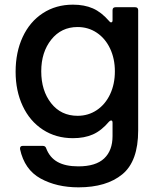

<svg xmlns="http://www.w3.org/2000/svg" viewBox="-20 -588 680 824"><path d="M66 52V49Q66 38 78 38H163Q175 38 178 48Q193 88 227 107Q261 126 316 126Q391 126 427 92Q463 58 463 -4V-61Q463 -71 457 -71Q453 -71 448 -66Q415 -27 378.5 -11Q342 5 293 5Q220 5 164 -31.5Q108 -68 77.5 -133Q47 -198 47 -280Q47 -364 77.5 -429.5Q108 -495 164 -531.5Q220 -568 293 -568Q342 -568 378.5 -552Q415 -536 448 -498Q452 -492 457 -492Q463 -492 463 -501V-544Q463 -557 476 -557H560Q573 -557 573 -544V-28Q573 104 505 160Q437 216 317 216Q223 216 154 178Q85 140 66 52ZM473 -282Q473 -336 452.5 -379.5Q432 -423 395.5 -447.5Q359 -472 313 -472Q243 -472 200 -418Q157 -364 157 -282Q157 -199 199.5 -145Q242 -91 313 -91Q359 -91 395.5 -115.5Q432 -140 452.5 -183.5Q473 -227 473 -282Z"/></svg>

Font: Open Sauce Two Medium
Style: Regular
Weight: 500
Designer: Alfredo Marco Pradil
Foundry: Creative Sauce Fz LLC
Version: Version 1.477